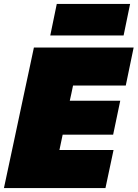

<svg xmlns="http://www.w3.org/2000/svg" viewBox="-28 -954 698 974"><path d="M-8 0Q4 -56 15 -107.8Q26 -159.5 41 -229.5L93 -474Q108.5 -545.5 120 -600Q131.5 -654.5 144 -713H650L610 -520H342.5Q338.5 -500.5 334.2 -480.2Q330 -460 326 -443H582L546 -271H290L289.5 -269Q285 -248.5 281.2 -229.5Q277.5 -210.5 273.5 -193H548L507 0ZM227 -774 260 -934H632L599 -774Z"/></svg>

Font: Commissioner Black
Style: Italic
Weight: 900
Italic angle: -12°
Designer: Kostas Bartsokas
Foundry: Kostas Bartsokas
Version: Version 1.000; ttfautohint (v1.8.3)